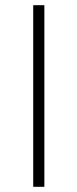

<svg xmlns="http://www.w3.org/2000/svg" viewBox="-20 -720 298 740"><path d="M108 0V-700H151V0Z"/></svg>

Font: Georama Expanded ExtraLight
Style: Regular
Weight: 250
Width: 7
Designer: Jean-Baptiste Levee
Foundry: Production Type
Version: Version 1.001